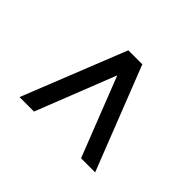

<svg xmlns="http://www.w3.org/2000/svg" viewBox="-91 -707 718 718"><g transform="rotate(-45 268.0 -348.5)"><path d="M63.5 -223 378.5 -346.5 62.5 -471V-547.5L474 -383.5V-309.5L63.5 -148.5Z"/></g></svg>

Font: Public Sans Light
Style: Regular
Weight: 300
Designer: The Public Sans Project Authors: Dan O. Williams and USWDS (Libre Franklin designed by Pablo Impallari and Rodrigo Fuenz
Version: Version 1.007